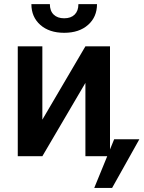

<svg xmlns="http://www.w3.org/2000/svg" viewBox="-20 -751 690 923"><path d="M390.6 -528.3 183.6 -175.8V-528.3H65.4V0H183.6L390.6 -352.5V0H508.8V-528.3ZM446.3 -731H356.9Q356.9 -698.7 338.9 -680.9Q320.8 -663.1 288.6 -663.1Q256.3 -663.1 238 -680.9Q219.7 -698.7 219.7 -731H130.9Q130.9 -669.4 173.8 -631.3Q216.8 -593.3 288.6 -593.3Q360.4 -593.3 403.3 -631.3Q446.3 -669.4 446.3 -731ZM433.1 152.3H519L649.9 -81.5H528.8Z"/></svg>

Font: FAU Chimera Medium
Style: Regular
Weight: 500
Version: Version 1.002;hotconv 1.0.117;makeotfexe 2.5.65602